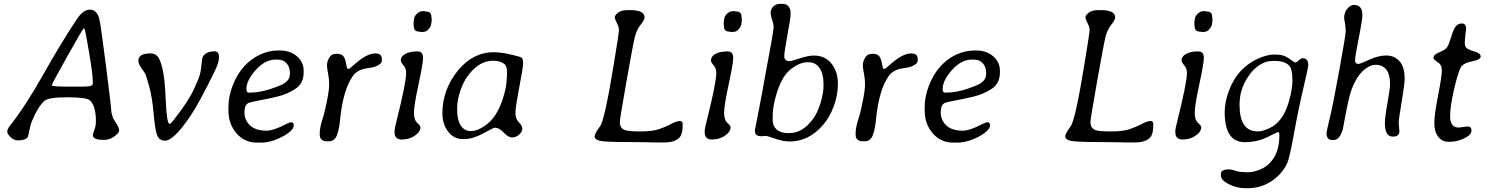

<svg xmlns="http://www.w3.org/2000/svg" viewBox="-20 -736 7715 996"><path d="M435.1 -288.1Q461.9 -288.1 461.9 -305.7L461.4 -310.1V-314Q461.4 -348.1 442.9 -459Q424.3 -569.8 420.9 -579.3Q417.5 -588.9 414.1 -588.9Q410.6 -588.9 329.6 -444.6Q248.5 -300.3 248.5 -293.5Q248.5 -286.6 333 -286.6H413.6Q426.8 -288.1 435.1 -288.1ZM495.1 -637.7Q502 -612.3 529.8 -394.5Q557.6 -176.8 557.6 -156.2Q562.5 -127.9 573.2 -111.8Q598.1 -75.2 598.1 -60.3Q598.1 -45.4 572.5 -27.8Q546.9 -10.3 521 -10.3Q461.9 -10.3 461.9 -33.7Q461.9 -42.5 469.7 -63Q477.5 -83.5 477.5 -106.4Q477.5 -189.5 444.8 -216.3Q426.3 -231.4 328.1 -231.4Q230 -231.4 209.5 -211.9Q175.8 -180.2 147.5 -111.8Q137.2 -87.4 132.1 -58.8Q127 -30.3 124 -25.4Q112.8 -7.8 73.2 -7.8Q52.2 -7.8 34.9 -24.4Q17.6 -41 17.6 -53.5Q17.6 -65.9 30.8 -82.5Q111.8 -185.1 203.9 -348.6Q295.9 -512.2 379.4 -637.7Q411.6 -686 447 -686Q482.4 -686 495.1 -637.7Z M697.8 -420.9Q697.8 -459 761.2 -459Q783.2 -459 796.9 -444.3Q810.5 -429.7 822.8 -380.1Q835 -330.6 840.1 -211.9Q845.2 -93.3 859.9 -93.3Q865.2 -93.3 880.9 -113.3Q956.1 -209 985.1 -271.7Q1014.2 -334.5 1018.8 -356.7Q1023.4 -378.9 1025.9 -407.7Q1028.3 -436.5 1033.2 -443.8Q1050.8 -469.7 1092.8 -469.7Q1115.7 -469.7 1115.7 -443.8V-435.1Q1115.7 -411.6 1093.8 -366.7Q1015.6 -206.1 969.2 -136.7Q882.3 -6.8 836.4 -6.3Q805.7 -6.3 794.9 -34.9Q784.2 -63.5 776.9 -147.5Q769.5 -231.4 753.9 -287.4Q738.3 -343.3 734.9 -350.3Q731.4 -357.4 714.6 -381.3Q697.8 -405.3 697.8 -420.9Z M1420.9 -426.8H1408.2Q1355 -426.8 1306.6 -373Q1258.3 -319.3 1258.3 -273.9L1258.8 -271V-268.6Q1258.8 -255.4 1272.9 -255.4H1278.8L1282.2 -255.9Q1344.2 -255.9 1434.6 -293.5Q1483.9 -314 1483.9 -352.5V-358.9L1483.4 -362.3Q1483.4 -388.7 1466.6 -407.7Q1449.7 -426.8 1420.9 -426.8ZM1333 3.9H1313Q1248.5 3.9 1206.8 -44.4Q1165 -92.8 1165 -161.6V-181.6Q1165 -236.3 1187.7 -293.9Q1210.4 -351.6 1245.8 -390.9Q1281.2 -430.2 1327.6 -452.1Q1374 -474.1 1421.9 -474.1H1431.6Q1485.4 -474.1 1520.3 -444.1Q1555.2 -414.1 1555.2 -369.1V-359.4Q1555.2 -303.2 1512.5 -275.1Q1469.7 -247.1 1418.5 -234.9Q1367.2 -222.7 1323.2 -214.6Q1279.3 -206.5 1270.5 -202.6Q1248 -192.9 1248 -153.1Q1248 -113.3 1276.9 -85.7Q1305.7 -58.1 1363.3 -58.1Q1398.4 -58.1 1461.9 -91.3Q1481.9 -101.6 1491.2 -101.6Q1503.9 -101.6 1503.9 -85.4Q1503.9 -59.1 1445.8 -27.6Q1387.7 3.9 1333 3.9Z M1812.5 -396.5Q1880.4 -459 1927.2 -459Q1960.9 -459 1960.9 -429.2V-423.3Q1960.9 -412.1 1952.1 -404.8Q1930.7 -387.2 1894 -383.3Q1835 -377 1810.1 -341.3Q1759.3 -269.5 1744.1 -113.3Q1739.7 -66.4 1727.8 -34.7Q1715.8 -2.9 1684.6 -2.9H1677.7Q1638.7 -2.9 1638.7 -37.6V-44.9Q1638.7 -68.8 1649.4 -106.9L1659.2 -138.7Q1665.5 -159.7 1676.5 -214.6Q1687.5 -269.5 1687.5 -297.4Q1687.5 -325.2 1682.4 -352.1Q1677.2 -378.9 1677.2 -383.8L1676.3 -396.5Q1676.3 -422.9 1693.4 -444.3Q1703.6 -457 1727.8 -457Q1752 -457 1761.7 -443.8Q1771.5 -430.7 1775.6 -404.3Q1779.8 -377.9 1785.9 -377.9Q1792 -377.9 1812.5 -396.5Z M2173.3 -678.2H2179.2L2190.4 -676.3Q2217.8 -676.3 2217.8 -648.9L2219.2 -639.2V-627L2217.3 -614.7Q2217.3 -602.1 2205.1 -586.9Q2192.9 -571.8 2182.1 -571.8Q2179.2 -570.8 2177.7 -570.8L2170.4 -569.8H2167.5L2165.5 -570.3H2162.6L2156.2 -571.8Q2127 -571.8 2127 -598.6L2125.5 -608.9V-621.1L2127.4 -633.3Q2127.4 -649.4 2141.8 -663.8Q2156.2 -678.2 2173.3 -678.2ZM2026.9 -49.8V-60.5Q2026.9 -67.4 2036.6 -106.4Q2086.9 -307.6 2086.9 -357.4Q2086.9 -381.8 2073 -397.2Q2059.1 -412.6 2059.1 -422.4Q2059.1 -443.4 2082.5 -456.3Q2106 -469.2 2141.1 -469.2H2146.5Q2174.3 -469.2 2174.3 -437V-430.7Q2174.3 -406.7 2150.9 -297.4Q2127.4 -188 2127.4 -150.9Q2127.4 -113.8 2144.3 -98.6Q2161.1 -83.5 2161.1 -76.2Q2161.1 -52.2 2131.8 -32.2Q2102.5 -12.2 2064.7 -12.2Q2026.9 -12.2 2026.9 -49.8Z M2351.6 -178.2V-163.1Q2351.6 -114.7 2369.9 -85.7Q2388.2 -56.6 2419.4 -56.6H2429.2Q2454.1 -56.6 2490.2 -80.1Q2526.4 -103.5 2550.5 -140.9Q2574.7 -178.2 2591.8 -234.9Q2608.9 -291.5 2608.9 -333.5L2609.9 -343.3V-362.8Q2609.9 -394 2596.2 -404.3Q2573.7 -420.9 2540.5 -420.9H2535.6Q2469.7 -420.9 2414.1 -352.1Q2386.2 -317.9 2368.9 -268.3Q2351.6 -218.8 2351.6 -178.2ZM2693.4 -414.6V-402.8Q2693.4 -387.2 2673.6 -282.7Q2653.8 -178.2 2653.8 -148.9Q2653.8 -119.6 2671.6 -101.8Q2689.5 -84 2689.5 -68.4Q2689.5 -52.7 2673.1 -37.8Q2656.7 -22.9 2636.7 -22.9Q2616.7 -22.9 2593 -48.3Q2569.3 -73.7 2546.9 -73.7Q2541 -73.7 2487.1 -44.2Q2433.1 -14.6 2389.2 -14.6H2380.9Q2333.5 -14.6 2304.2 -53.7Q2274.9 -92.8 2274.9 -147.5Q2274.9 -272.9 2357.4 -372.6Q2435.1 -465.3 2541 -465.3Q2592.3 -465.3 2677.7 -440.9Q2693.4 -436.5 2693.4 -414.6Z M3425.3 2.9H3375L3362.3 2.4L3297.4 1.5Q3160.6 1.5 3112.5 -2.7Q3064.5 -6.8 3064.5 -28.8Q3064.5 -42.5 3092.3 -80.1Q3116.7 -112.3 3163.6 -400.4Q3190.9 -564.9 3190.9 -580.6Q3190.9 -595.2 3180.2 -616.2Q3169.4 -636.7 3169.4 -647Q3169.4 -657.2 3186.5 -670.4Q3203.6 -683.6 3236.3 -683.6H3249Q3323.7 -683.6 3323.7 -645Q3323.7 -632.8 3303.2 -607.4Q3282.7 -582 3273.2 -543.9Q3263.7 -505.9 3229.5 -311.8Q3195.3 -117.7 3195.3 -104.5Q3195.3 -70.8 3221.7 -61Q3240.2 -54.2 3302.2 -54.2Q3364.3 -54.2 3399.9 -66.4Q3435.5 -78.6 3462.6 -93.5Q3489.7 -108.4 3508.8 -108.4Q3521.5 -108.4 3521.5 -89.4Q3521.5 -42.5 3506.3 -24.4Q3483.4 2.9 3425.3 2.9Z M3782.2 -678.2H3788.1L3799.3 -676.3Q3826.7 -676.3 3826.7 -648.9L3828.1 -639.2V-627L3826.2 -614.7Q3826.2 -602.1 3814 -586.9Q3801.8 -571.8 3791 -571.8Q3788.1 -570.8 3786.6 -570.8L3779.3 -569.8H3776.4L3774.4 -570.3H3771.5L3765.1 -571.8Q3735.8 -571.8 3735.8 -598.6L3734.4 -608.9V-621.1L3736.3 -633.3Q3736.3 -649.4 3750.7 -663.8Q3765.1 -678.2 3782.2 -678.2ZM3635.7 -49.8V-60.5Q3635.7 -67.4 3645.5 -106.4Q3695.8 -307.6 3695.8 -357.4Q3695.8 -381.8 3681.9 -397.2Q3668 -412.6 3668 -422.4Q3668 -443.4 3691.4 -456.3Q3714.8 -469.2 3750 -469.2H3755.4Q3783.2 -469.2 3783.2 -437V-430.7Q3783.2 -406.7 3759.8 -297.4Q3736.3 -188 3736.3 -150.9Q3736.3 -113.8 3753.2 -98.6Q3770 -83.5 3770 -76.2Q3770 -52.2 3740.7 -32.2Q3711.4 -12.2 3673.6 -12.2Q3635.7 -12.2 3635.7 -49.8Z M3988.3 -131.3V-111.8Q3988.3 -82 4009.3 -63.7Q4030.3 -45.4 4068.4 -45.4H4073.2L4078.6 -45.9Q4141.1 -45.9 4194.8 -115.2Q4220.7 -148.9 4236.3 -201.2Q4252 -253.4 4252 -290V-300.3Q4252 -353 4231.4 -383.1Q4210.9 -413.1 4174.3 -413.1H4164.6Q4138.2 -413.1 4102.1 -391.1Q4065.9 -369.1 4043.7 -332.8Q4021.5 -296.4 4004.9 -238Q3988.3 -179.7 3988.3 -131.3ZM4023.4 -715.8H4043Q4059.6 -715.8 4070.6 -702.6Q4081.5 -689.5 4081.5 -666.3Q4081.5 -643.1 4064.9 -554.7Q4048.3 -466.3 4048.3 -444.3Q4048.3 -418.9 4076.7 -418.9Q4085 -418.9 4129.2 -433.3Q4173.3 -447.8 4202.1 -447.8Q4260.7 -447.8 4293.7 -405.5Q4326.7 -363.3 4326.7 -303Q4326.7 -242.7 4305.4 -185.3Q4284.2 -127.9 4249.5 -87.9Q4175.8 -2 4076.7 -2Q4042.5 -2 4000.7 -16.6Q3959 -31.2 3952.1 -31.2L3929.7 -29.3Q3896.5 -29.3 3896.5 -54.7V-63Q3896.5 -63.5 3918.9 -178.2L3938.5 -282.2L3942.4 -305.7L3944.8 -317.4Q3993.2 -575.2 3993.2 -593.5Q3993.2 -611.8 3985.6 -632.6Q3978 -653.3 3978 -671.1Q3978 -689 3991.9 -702.4Q4005.9 -715.8 4023.4 -715.8Z M4592.3 -396.5Q4660.2 -459 4707 -459Q4740.7 -459 4740.7 -429.2V-423.3Q4740.7 -412.1 4731.9 -404.8Q4710.4 -387.2 4673.8 -383.3Q4614.7 -377 4589.8 -341.3Q4539.1 -269.5 4523.9 -113.3Q4519.5 -66.4 4507.6 -34.7Q4495.6 -2.9 4464.4 -2.9H4457.5Q4418.5 -2.9 4418.5 -37.6V-44.9Q4418.5 -68.8 4429.2 -106.9L4439 -138.7Q4445.3 -159.7 4456.3 -214.6Q4467.3 -269.5 4467.3 -297.4Q4467.3 -325.2 4462.2 -352.1Q4457 -378.9 4457 -383.8L4456.1 -396.5Q4456.1 -422.9 4473.1 -444.3Q4483.4 -457 4507.6 -457Q4531.7 -457 4541.5 -443.8Q4551.3 -430.7 4555.4 -404.3Q4559.6 -377.9 4565.7 -377.9Q4571.8 -377.9 4592.3 -396.5Z M5032.7 -426.8H5020Q4966.8 -426.8 4918.5 -373Q4870.1 -319.3 4870.1 -273.9L4870.6 -271V-268.6Q4870.6 -255.4 4884.8 -255.4H4890.6L4894 -255.9Q4956.1 -255.9 5046.4 -293.5Q5095.7 -314 5095.7 -352.5V-358.9L5095.2 -362.3Q5095.2 -388.7 5078.4 -407.7Q5061.5 -426.8 5032.7 -426.8ZM4944.8 3.9H4924.8Q4860.4 3.9 4818.6 -44.4Q4776.9 -92.8 4776.9 -161.6V-181.6Q4776.9 -236.3 4799.6 -293.9Q4822.3 -351.6 4857.7 -390.9Q4893.1 -430.2 4939.5 -452.1Q4985.8 -474.1 5033.7 -474.1H5043.5Q5097.2 -474.1 5132.1 -444.1Q5167 -414.1 5167 -369.1V-359.4Q5167 -303.2 5124.3 -275.1Q5081.5 -247.1 5030.3 -234.9Q4979 -222.7 4935.1 -214.6Q4891.1 -206.5 4882.3 -202.6Q4859.9 -192.9 4859.9 -153.1Q4859.9 -113.3 4888.7 -85.7Q4917.5 -58.1 4975.1 -58.1Q5010.3 -58.1 5073.7 -91.3Q5093.8 -101.6 5103 -101.6Q5115.7 -101.6 5115.7 -85.4Q5115.7 -59.1 5057.6 -27.6Q4999.5 3.9 4944.8 3.9Z M5866.7 2.9H5816.4L5803.7 2.4L5738.8 1.5Q5602.1 1.5 5554 -2.7Q5505.9 -6.8 5505.9 -28.8Q5505.9 -42.5 5533.7 -80.1Q5558.1 -112.3 5605 -400.4Q5632.3 -564.9 5632.3 -580.6Q5632.3 -595.2 5621.6 -616.2Q5610.8 -636.7 5610.8 -647Q5610.8 -657.2 5627.9 -670.4Q5645 -683.6 5677.7 -683.6H5690.4Q5765.1 -683.6 5765.1 -645Q5765.1 -632.8 5744.6 -607.4Q5724.1 -582 5714.6 -543.9Q5705.1 -505.9 5670.9 -311.8Q5636.7 -117.7 5636.7 -104.5Q5636.7 -70.8 5663.1 -61Q5681.6 -54.2 5743.7 -54.2Q5805.7 -54.2 5841.3 -66.4Q5877 -78.6 5904.1 -93.5Q5931.2 -108.4 5950.2 -108.4Q5962.9 -108.4 5962.9 -89.4Q5962.9 -42.5 5947.8 -24.4Q5924.8 2.9 5866.7 2.9Z M6223.6 -678.2H6229.5L6240.7 -676.3Q6268.1 -676.3 6268.1 -648.9L6269.5 -639.2V-627L6267.6 -614.7Q6267.6 -602.1 6255.4 -586.9Q6243.2 -571.8 6232.4 -571.8Q6229.5 -570.8 6228 -570.8L6220.7 -569.8H6217.8L6215.8 -570.3H6212.9L6206.5 -571.8Q6177.2 -571.8 6177.2 -598.6L6175.8 -608.9V-621.1L6177.7 -633.3Q6177.7 -649.4 6192.1 -663.8Q6206.5 -678.2 6223.6 -678.2ZM6077.1 -49.8V-60.5Q6077.1 -67.4 6086.9 -106.4Q6137.2 -307.6 6137.2 -357.4Q6137.2 -381.8 6123.3 -397.2Q6109.4 -412.6 6109.4 -422.4Q6109.4 -443.4 6132.8 -456.3Q6156.2 -469.2 6191.4 -469.2H6196.8Q6224.6 -469.2 6224.6 -437V-430.7Q6224.6 -406.7 6201.2 -297.4Q6177.7 -188 6177.7 -150.9Q6177.7 -113.8 6194.6 -98.6Q6211.4 -83.5 6211.4 -76.2Q6211.4 -52.2 6182.1 -32.2Q6152.8 -12.2 6115 -12.2Q6077.1 -12.2 6077.1 -49.8Z M6410.2 -190.9Q6410.2 -54.2 6504.9 -54.2L6509.8 -54.7Q6530.8 -54.7 6567.4 -72.3Q6635.7 -104.5 6665.5 -207Q6684.6 -273.9 6684.6 -316.9L6684.1 -322.3V-327.6Q6684.1 -376.5 6668.9 -394Q6646.5 -419.9 6592.3 -419.9H6581.1Q6546.9 -419.9 6515.4 -399.7Q6483.9 -379.4 6460.9 -347.2Q6410.2 -276.9 6410.2 -195.8ZM6437.5 1.5Q6333 1.5 6333 -154.3Q6333.5 -208 6355 -265.6Q6398.9 -382.3 6503.4 -430.7Q6552.2 -453.1 6590.1 -453.1Q6627.9 -453.1 6646 -444.3Q6664.1 -435.5 6679.9 -423.6Q6695.8 -411.6 6700.4 -411.6Q6705.1 -411.6 6717.3 -422.9Q6729.5 -434.1 6737.3 -434.1Q6766.6 -434.1 6766.6 -397.9Q6766.6 -386.7 6740.5 -275.9Q6714.4 -165 6691.7 -38.3Q6668.9 88.4 6655.3 115.2Q6626.5 171.4 6572.8 205.8Q6519 240.2 6453.6 240.2H6439Q6396 240.2 6354.7 219.5Q6313.5 198.7 6313.5 174.8V166.5Q6313.5 142.6 6355 142.6Q6364.3 142.6 6376 146L6397 152.3Q6420.4 157.7 6450.9 157.7Q6481.4 157.7 6515.6 144Q6549.8 130.4 6574.2 101.6Q6616.7 51.8 6616.7 -32.7Q6616.7 -50.8 6611.3 -50.8Q6606 -50.8 6579.1 -36.9Q6552.2 -22.9 6536.6 -16.6Q6491.2 1.5 6437.5 1.5Z M7004.9 -710.4Q7046.9 -710 7047.4 -659.2Q7047.4 -632.8 7028.3 -537.8Q7009.3 -442.9 7009.3 -423.6Q7009.3 -404.3 7026.4 -404.3Q7035.6 -404.3 7083.3 -426.3Q7130.9 -448.2 7171.6 -448.2Q7212.4 -448.2 7239.5 -418.9Q7266.6 -389.6 7266.6 -327.6Q7266.6 -299.3 7251.2 -208.5Q7235.8 -117.7 7235.8 -98.6L7239.3 -54.7Q7239.3 -27.3 7205.6 -27.3Q7164.1 -27.3 7164.1 -96.2Q7164.1 -126 7177.5 -201.7Q7190.9 -277.3 7190.9 -299.3Q7190.9 -399.9 7113.8 -399.9Q7090.8 -399.9 7061.8 -378.2Q7032.7 -356.4 7011 -315.7Q6989.3 -274.9 6977.8 -225.6Q6966.3 -176.3 6956.5 -122.1Q6946.8 -67.9 6945.3 -63Q6928.7 -9.8 6898.4 -9.8H6889.2Q6861.3 -9.8 6861.3 -47.4Q6861.3 -51.8 6879.4 -128.7Q6897.5 -205.6 6929.2 -380.4Q6960.9 -555.2 6960.9 -574.5Q6960.9 -593.8 6956.8 -616.9Q6952.6 -640.1 6952.6 -641.1Q6952.6 -671.4 6969 -690.9Q6985.4 -710.4 7004.9 -710.4Z M7547.4 -74.2 7592.8 -80.1Q7613.3 -80.1 7613.3 -59.3Q7613.3 -38.6 7585.4 -23.4Q7543 -0.5 7502.9 -0.5H7494.1Q7460.4 -0.5 7440.4 -27.1Q7420.4 -53.7 7420.4 -96.7Q7420.4 -139.6 7439.9 -239.7Q7459.5 -339.8 7459.5 -369.4Q7459.5 -398.9 7442.9 -409.7Q7416 -427.2 7416 -435.1Q7416 -452.1 7446.3 -464.8Q7476.6 -477.5 7485.6 -489.3Q7494.6 -501 7506.3 -538.8Q7518.1 -576.7 7523.9 -587.4Q7539.1 -614.3 7563.5 -614.3Q7585.4 -614.3 7585.4 -586.4L7584.5 -577.1L7582 -558.1Q7578.6 -525.4 7578.6 -511Q7578.6 -496.6 7586.7 -487.8Q7594.7 -479 7627.9 -469.2Q7661.1 -459.5 7661.1 -442.9Q7661.1 -426.3 7614.3 -417.2Q7567.4 -408.2 7555.7 -382.8Q7540 -348.6 7521.2 -264.9Q7502.4 -181.2 7502.4 -133.8Q7502.4 -74.2 7547.4 -74.2Z"/></svg>

Font: Averia Libre Light
Style: Italic
Weight: 300
Italic angle: -8.5°
Version: Version 1.002